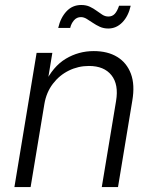

<svg xmlns="http://www.w3.org/2000/svg" viewBox="-20 -761 629 781"><path d="M160.6 -338.4 104.5 0H38.6L128.9 -545.9H192.9L171.9 -418.5L161.6 -420.4Q195.3 -490.7 247.6 -522Q299.8 -553.2 361.3 -553.2Q418 -553.2 456.8 -529.5Q495.6 -505.9 512.5 -460.9Q529.3 -416 518.1 -351.1L460 0H394L452.1 -350.1Q463.4 -417.5 433.3 -455.1Q403.3 -492.7 341.8 -492.7Q298.3 -492.7 260 -473.9Q221.7 -455.1 195.1 -420.2Q168.5 -385.3 160.6 -338.4ZM420.4 -645Q401.4 -645 386 -652.1Q370.6 -659.2 357.4 -668.2Q344.2 -677.2 332.5 -684.3Q320.8 -691.4 309.1 -691.4Q292 -691.4 280.8 -678.2Q269.5 -665 265.6 -647.5H216.8Q226.1 -688.5 250.2 -714.6Q274.4 -740.7 310.5 -740.7Q330.6 -740.7 345.5 -733.6Q360.4 -726.6 372.6 -717.5Q384.8 -708.5 396.2 -701.2Q407.7 -693.8 420.9 -693.8Q436.5 -693.8 446.5 -704.3Q456.5 -714.8 464.4 -737.8H511.7Q502 -694.8 477.5 -669.9Q453.1 -645 420.4 -645Z"/></svg>

Font: Inter Light
Style: Italic
Weight: 300
Italic angle: -9.3988°
Designer: Rasmus Andersson
Foundry: rsms
Version: Version 4.001;git-66647c0bb